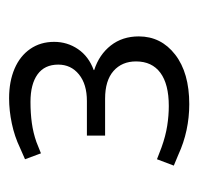

<svg xmlns="http://www.w3.org/2000/svg" viewBox="-27 -824 436 422"><g transform="rotate(-90 191.0 -613.0)"><path d="M173 -415Q144 -415 116 -421Q88 -427 62 -439L38 -449L52 -486L78 -476Q103 -467 125.5 -463.5Q148 -460 169 -460Q217 -460 242 -478.5Q267 -497 267 -532Q267 -563 246 -581.5Q225 -600 185 -600H104V-640H180Q217 -640 238.5 -657.5Q260 -675 260 -703Q260 -733 238.5 -748.5Q217 -764 178 -764Q153 -764 131.5 -761Q110 -758 90 -751L65 -741L52 -776L77 -787Q102 -799 130.5 -805Q159 -811 186 -811Q223 -811 251 -799Q279 -787 294.5 -764.5Q310 -742 310 -712Q310 -683 294 -659.5Q278 -636 248 -625V-624Q282 -613 302 -587.5Q322 -562 322 -526Q322 -477 282 -446Q242 -415 173 -415Z"/></g></svg>

Font: REM ExtraLight
Style: Regular
Weight: 250
Designer: Octavio Pardo
Foundry: Ashler Design
Version: Version 1.005;gftools[0.9.28]